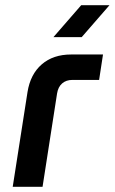

<svg xmlns="http://www.w3.org/2000/svg" viewBox="-20 -720 442 740"><path d="M29 0 86 -365Q97 -434 141 -472Q185 -510 254 -510H377L362 -412H259Q235 -412 219.5 -398.5Q204 -385 200 -360L144 0ZM186 -577 293 -700H402L295 -577Z"/></svg>

Font: MuseoModerno Medium
Style: Italic
Weight: 500
Italic angle: -9°
Designer: Pablo Cosgaya, Héctor Gatti, Marcela Romero, and the Authors of The MuseoModerno Project.
Foundry: Omnibus-Type Team
Version: Version 1.003